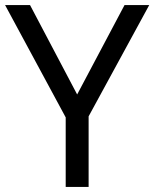

<svg xmlns="http://www.w3.org/2000/svg" viewBox="-20 -734 606 754"><path d="M283 -363 469 -714H566L328 -277V0H238V-273L0 -714H98Z"/></svg>

Font: Noto Sans Osmanya
Style: Regular
Weight: 400
Designer: Monotype Design Team
Foundry: Monotype Imaging Inc.
Version: Version 2.001; ttfautohint (v1.8.4.7-5d5b)